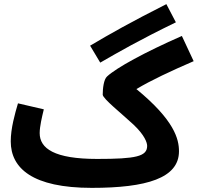

<svg xmlns="http://www.w3.org/2000/svg" viewBox="-20 -888 957 929"><path d="M465 -585C559 -639 652 -693 831 -780L785 -868C611 -780 514 -725 416 -667ZM424 21C689 21 846 -26 846 -156C846 -215 824 -306 640 -457C710 -499 806 -544 917 -592L860 -714C682 -636 543 -560 498 -518C482 -504 477 -460 477 -430C477 -411 568 -339 626 -285C680 -234 692 -198 692 -182C692 -131 638 -119 450 -119C244 -119 172 -169 172 -244C172 -276 183 -322 192 -359L67 -388C52 -337 32 -267 32 -204C32 -74 137 21 424 21Z"/></svg>

Font: Noto Sans Arabic UI
Style: Bold
Weight: 700
Designer: Monotype Design Team, Nadine Chahine and Nizar Qandah
Foundry: Monotype Imaging Inc.
Version: Version 2.010